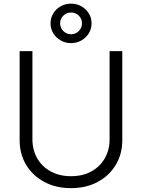

<svg xmlns="http://www.w3.org/2000/svg" viewBox="-20 -1003 765 1035"><path d="M362.8 11.2Q280.8 11.2 218.3 -22.5Q155.8 -56.2 120.8 -114.5Q85.9 -172.9 85.9 -247.1V-727.5H154.8V-252Q154.8 -194.8 180.7 -149.7Q206.5 -104.5 253.4 -78.9Q300.3 -53.2 362.8 -53.2Q425.8 -53.2 472.4 -78.9Q519 -104.5 544.9 -149.7Q570.8 -194.8 570.8 -252V-727.5H639.2V-247.1Q639.2 -172.9 604.2 -114.5Q569.3 -56.2 507.1 -22.5Q444.8 11.2 362.8 11.2ZM362.8 -770.5Q332.5 -770.5 307.4 -784.9Q282.2 -799.3 267.3 -823.5Q252.4 -847.7 252.4 -877Q252.4 -906.7 267.3 -930.9Q282.2 -955.1 307.4 -969.2Q332.5 -983.4 362.8 -983.4Q393.6 -983.4 418.7 -969.2Q443.8 -955.1 458.7 -930.9Q473.6 -906.7 473.6 -877Q473.6 -847.7 458.7 -823.5Q443.8 -799.3 418.7 -784.9Q393.6 -770.5 362.8 -770.5ZM363.3 -818.4Q387.7 -818.4 404.8 -835.7Q421.9 -853 421.9 -877.4Q421.9 -901.9 404.8 -918.7Q387.7 -935.5 362.8 -935.5Q338.4 -935.5 321.3 -918.5Q304.2 -901.4 304.2 -877.4Q304.2 -853 321.3 -835.7Q338.4 -818.4 363.3 -818.4Z"/></svg>

Font: Inter 18pt Light
Style: Regular
Weight: 300
Designer: Rasmus Andersson
Foundry: rsms
Version: Version 4.001;git-66647c0bb